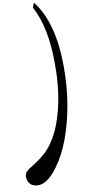

<svg xmlns="http://www.w3.org/2000/svg" viewBox="-159 -1490 813 1717"><g transform="rotate(10 247.5 -631.5)"><path d="M0 -1436Q224 -1299 364 -917Q483 -591 483 -281Q483 -135 446 -10Q392 173 281 173Q247 173 222 145.5Q197 118 197 82Q197 57 247 -3Q307 -80 337 -146Q385 -258 385 -408Q385 -652 279 -934Q168 -1241 0 -1390Z"/></g></svg>

Font: Aksara Bali Galang
Style: Regular
Weight: 400
Designer: Bemby Bantara Narendra and Made Suatjana
Foundry: Bemby Bantara Narendra and Made Suatjana
Version: Version 1.001 2012 web release